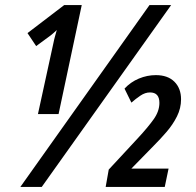

<svg xmlns="http://www.w3.org/2000/svg" viewBox="-20 -734 768 754"><path d="M60 0 567 -714H652L144 0ZM190 -566Q193 -581 196.5 -593Q200 -605 203 -616Q187 -601 179 -595L122 -553L88 -604L232 -714H301L210 -286H129ZM395 0 407 -68 522 -192Q560 -233 583 -265Q606 -297 606 -330Q606 -371 569 -371Q550 -371 531.5 -358.5Q513 -346 496 -331L469 -386Q493 -412 525.5 -425.5Q558 -439 592 -439Q639 -439 665 -413Q691 -387 691 -344Q691 -309 675 -277Q659 -245 634.5 -216.5Q610 -188 583 -161L496 -72H642L627 0Z"/></svg>

Font: Noto Sans ExtraCondensed SemiBold
Style: Italic
Weight: 600
Width: 2
Italic angle: -12°
Designer: Monotype Design Team
Foundry: Monotype Imaging Inc.
Version: Version 2.013; ttfautohint (v1.8.4.7-5d5b)